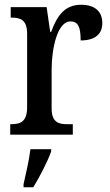

<svg xmlns="http://www.w3.org/2000/svg" viewBox="-20 -566 463 807"><path d="M23 0H286V-44H262C226 -44 197 -52 197 -111V-274C197 -361 221 -476 276 -476C309 -476 319 -451 319 -396C381 -396 410 -424 410 -469C410 -515 382 -546 321 -546C250 -546 219 -497 195 -432H191L176 -536H25V-492H28C66 -492 94 -483 94 -424V-116C94 -53 65 -44 26 -44H23ZM79 208V221H120C146 179 180 113 195 71V61H108C102 109 89 164 79 208Z"/></svg>

Font: Noto Serif Ethiopic Condensed Medium
Style: Regular
Weight: 500
Width: 3
Designer: Monotype Design Team
Foundry: Monotype Imaging Inc.
Version: Version 2.102